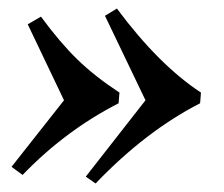

<svg xmlns="http://www.w3.org/2000/svg" viewBox="-20 -500 525 450"><path d="M321 -265 226 -463 254 -480Q352 -348 451 -283L449 -258Q322 -193 204 -70L181 -86ZM130 -265 45 -443 76 -461Q120 -401 161 -361Q202 -321 260 -283L258 -258Q133 -194 33 -90L7 -109Z"/></svg>

Font: Almendra
Style: Bold Italic
Weight: 700
Italic angle: -12°
Designer: Ana Sanfelippo
Foundry: Ana Sanfelippo
Version: Version 1.004